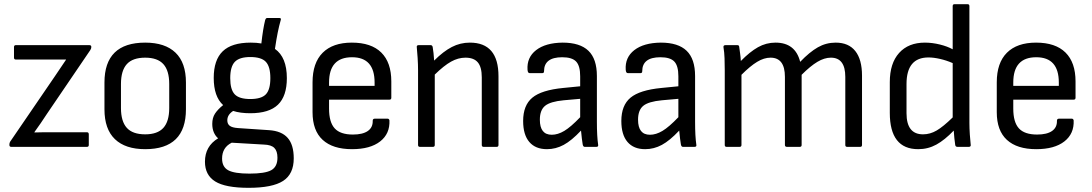

<svg xmlns="http://www.w3.org/2000/svg" viewBox="-20 -703 5225 919"><path d="M34 0Q25 0 25 -9V-11Q25 -18 28 -24L242 -337Q256 -357 269 -377Q282 -397 296 -417V-418H56Q47 -418 47 -427V-478Q47 -487 56 -487H407Q417 -487 417 -479V-477Q417 -471 412 -463L204 -157Q190 -135 175 -113.5Q160 -92 145 -71V-69Q168 -70 190.5 -70Q213 -70 236 -70H396Q405 -70 405 -60V-9Q405 0 396 0Z M675 11Q580 11 530 -37Q480 -85 480 -180V-308Q480 -499 675 -499Q770 -499 820 -451Q870 -403 870 -308V-180Q870 11 675 11ZM675 -60Q734 -60 762 -91Q790 -122 790 -186V-301Q790 -365 762 -396Q734 -427 675 -427Q615 -427 587 -396Q559 -365 559 -301V-186Q559 -122 587 -91Q615 -60 675 -60Z M1178 -161Q1130 -161 1096 -172Q1068 -154 1068 -127Q1068 -110 1079.5 -101Q1091 -92 1119 -90L1268 -80Q1328 -76 1357 -43Q1386 -10 1386 55Q1386 130 1335 163Q1284 196 1170 196Q1059 196 1010 165.5Q961 135 961 71Q961 -3 1024 -41Q1011 -52 1003.5 -69.5Q996 -87 996 -110Q996 -139 1009 -159Q1022 -179 1048 -200Q1003 -241 1003 -330Q1003 -416 1046 -457.5Q1089 -499 1180 -499Q1208 -499 1231 -495Q1235 -531 1239.5 -558.5Q1244 -586 1249 -606Q1252 -617 1259 -617H1316Q1327 -617 1324 -608Q1316 -580 1309.5 -548Q1303 -516 1296 -469Q1353 -429 1353 -329Q1353 -243 1310.5 -202Q1268 -161 1178 -161ZM1178 -229Q1231 -229 1252.5 -251.5Q1274 -274 1274 -329Q1274 -384 1252.5 -407Q1231 -430 1178 -430Q1126 -430 1104 -407Q1082 -384 1082 -329Q1082 -274 1103.5 -251.5Q1125 -229 1178 -229ZM1043 56Q1043 96 1072.5 112Q1102 128 1174 128Q1249 128 1278.5 111.5Q1308 95 1308 52Q1308 20 1293 5Q1278 -10 1243 -11L1089 -20Q1043 3 1043 56Z M1665 11Q1573 11 1524.5 -33.5Q1476 -78 1476 -166V-309Q1476 -402 1524.5 -450.5Q1573 -499 1664 -499Q1757 -499 1805 -451.5Q1853 -404 1853 -313V-235Q1853 -226 1844 -226H1555V-183Q1555 -118 1582 -88.5Q1609 -59 1669 -59Q1716 -59 1740.5 -76Q1765 -93 1764 -125Q1764 -135 1774 -135H1835Q1842 -135 1844 -127Q1847 -63 1799.5 -26Q1752 11 1665 11ZM1555 -292H1773V-308Q1773 -429 1665 -429Q1555 -429 1555 -308Z M1990 0Q1981 0 1981 -9V-366Q1981 -394 1979 -425.5Q1977 -457 1975 -476Q1973 -487 1984 -487H2041Q2049 -487 2051 -478Q2053 -467 2055 -449Q2057 -431 2058 -413Q2102 -457 2142.5 -478Q2183 -499 2229 -499Q2366 -499 2366 -338V-9Q2366 0 2357 0H2295Q2286 0 2286 -9V-333Q2286 -382 2267 -404.5Q2248 -427 2208 -427Q2173 -427 2139 -408Q2105 -389 2061 -346V-9Q2061 0 2052 0Z M2598 11Q2543 11 2513.5 -23.5Q2484 -58 2484 -124Q2484 -199 2528 -235.5Q2572 -272 2676 -282L2757 -290V-338Q2757 -388 2737.5 -408.5Q2718 -429 2671 -429Q2584 -429 2584 -362Q2584 -353 2576 -353H2515Q2506 -353 2505 -369Q2501 -428 2546 -463Q2591 -498 2673 -499Q2756 -499 2796.5 -460Q2837 -421 2837 -339V-120Q2837 -51 2843 -10Q2845 0 2834 0H2779Q2771 0 2769 -12Q2767 -21 2765 -40Q2763 -59 2761 -78Q2716 -30 2678 -9.5Q2640 11 2598 11ZM2564 -130Q2564 -58 2621 -58Q2650 -58 2681 -76.5Q2712 -95 2757 -142V-230L2678 -223Q2614 -217 2589 -196.5Q2564 -176 2564 -130Z M3068 11Q3013 11 2983.5 -23.5Q2954 -58 2954 -124Q2954 -199 2998 -235.5Q3042 -272 3146 -282L3227 -290V-338Q3227 -388 3207.5 -408.5Q3188 -429 3141 -429Q3054 -429 3054 -362Q3054 -353 3046 -353H2985Q2976 -353 2975 -369Q2971 -428 3016 -463Q3061 -498 3143 -499Q3226 -499 3266.5 -460Q3307 -421 3307 -339V-120Q3307 -51 3313 -10Q3315 0 3304 0H3249Q3241 0 3239 -12Q3237 -21 3235 -40Q3233 -59 3231 -78Q3186 -30 3148 -9.5Q3110 11 3068 11ZM3034 -130Q3034 -58 3091 -58Q3120 -58 3151 -76.5Q3182 -95 3227 -142V-230L3148 -223Q3084 -217 3059 -196.5Q3034 -176 3034 -130Z M3458 0Q3449 0 3449 -9V-366Q3449 -395 3448 -424Q3447 -453 3443 -476Q3441 -487 3453 -487H3509Q3517 -487 3518 -480Q3520 -464 3522.5 -447Q3525 -430 3526 -411Q3569 -455 3608 -477Q3647 -499 3692 -499Q3787 -499 3810 -407Q3855 -454 3894.5 -476.5Q3934 -499 3980 -499Q4042 -499 4074 -458.5Q4106 -418 4106 -341V-9Q4106 0 4097 0H4035Q4026 0 4026 -9V-335Q4026 -427 3957 -427Q3926 -427 3892.5 -407Q3859 -387 3817 -345V-9Q3817 0 3808 0H3747Q3737 0 3737 -9V-335Q3737 -427 3668 -427Q3637 -427 3604 -407Q3571 -387 3529 -345V-9Q3529 0 3520 0Z M4375 11Q4239 11 4239 -163V-310Q4239 -400 4283.5 -449.5Q4328 -499 4407 -499Q4442 -499 4478.5 -490Q4515 -481 4540 -467V-674Q4540 -683 4549 -683H4611Q4620 -683 4620 -674V-115Q4620 -90 4622 -59.5Q4624 -29 4626 -13Q4629 0 4617 0H4563Q4553 0 4552 -10Q4550 -23 4548 -42Q4546 -61 4545 -78Q4502 -33 4462 -11Q4422 11 4375 11ZM4319 -161Q4319 -60 4398 -60Q4432 -60 4463.5 -78.5Q4495 -97 4540 -141V-401Q4510 -414 4479.5 -421Q4449 -428 4424 -428Q4319 -428 4319 -301Z M4940 11Q4848 11 4799.5 -33.5Q4751 -78 4751 -166V-309Q4751 -402 4799.5 -450.5Q4848 -499 4939 -499Q5032 -499 5080 -451.5Q5128 -404 5128 -313V-235Q5128 -226 5119 -226H4830V-183Q4830 -118 4857 -88.5Q4884 -59 4944 -59Q4991 -59 5015.5 -76Q5040 -93 5039 -125Q5039 -135 5049 -135H5110Q5117 -135 5119 -127Q5122 -63 5074.5 -26Q5027 11 4940 11ZM4830 -292H5048V-308Q5048 -429 4940 -429Q4830 -429 4830 -308Z"/></svg>

Font: Sofia Sans Semi Condensed
Style: Regular
Weight: 400
Designer: Botio Nikoltchev, Ani Petrova
Foundry: lettersoup
Version: Version 4.100; ttfautohint (v1.8.4.7-5d5b)